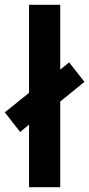

<svg xmlns="http://www.w3.org/2000/svg" viewBox="-45 -780 372 800"><path d="M76 0V-261L39 -230L-25 -312L76 -393V-760H206V-490L243 -520L307 -439L206 -357V0Z"/></svg>

Font: Noto Sans Display ExtraCondensed
Style: Bold
Weight: 700
Width: 2
Designer: Monotype Design Team
Foundry: Monotype Imaging Inc.
Version: Version 2.003